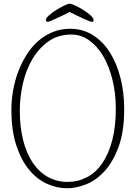

<svg xmlns="http://www.w3.org/2000/svg" viewBox="-20 -992 727 1028"><path d="M473 -875Q468 -875 455 -880Q442 -885 425 -893Q408 -901 389 -910Q370 -919 353 -928Q336 -919 317 -910Q298 -901 281 -893Q264 -885 251.5 -880Q239 -875 234 -875Q226 -875 226 -886Q226 -895 242.5 -910Q259 -925 281 -938.5Q303 -952 323.5 -962Q344 -972 353 -972Q362 -972 383.5 -962Q405 -952 426.5 -938.5Q448 -925 464.5 -910Q481 -895 481 -886Q481 -875 473 -875ZM86 -400Q86 -312 104 -241Q122 -170 155.5 -120.5Q189 -71 236.5 -44.5Q284 -18 342 -18Q397 -18 444.5 -42.5Q492 -67 526.5 -116.5Q561 -166 580.5 -239Q600 -312 600 -410Q600 -493 582 -565.5Q564 -638 532.5 -691.5Q501 -745 457.5 -776Q414 -807 362 -807Q291 -807 239.5 -770.5Q188 -734 153.5 -675.5Q119 -617 102.5 -544.5Q86 -472 86 -400ZM41 -404Q41 -455 50 -507Q59 -559 77 -607Q95 -655 121.5 -697.5Q148 -740 183 -771Q218 -802 261.5 -820Q305 -838 356 -838Q424 -838 478 -803.5Q532 -769 569 -710Q606 -651 625.5 -573Q645 -495 645 -408Q645 -286 614.5 -204.5Q584 -123 538.5 -74Q493 -25 439.5 -4.5Q386 16 340 16Q284 16 230.5 -8.5Q177 -33 135 -84Q93 -135 67 -214.5Q41 -294 41 -404Z"/></svg>

Font: Life Savers
Style: Regular
Weight: 400
Designer: Pablo Impallari, Rodrigo Fuenzalida, Brenda Gallo
Foundry: Pablo Impallari, Rodrigo Fuenzalida, Brenda Gallo
Version: Version 3.001; ttfautohint (v0.95) -l 8 -r 50 -G 200 -x 14 -